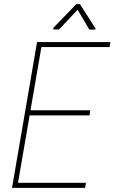

<svg xmlns="http://www.w3.org/2000/svg" viewBox="-20 -916 558 936"><path d="M398.9 -24.9 395 0H48.8L52.7 -24.9ZM186 -710.9 63.5 0H38.6L160.6 -710.9ZM419.9 -378.4 416.5 -353.5H110.4L114.3 -378.4ZM518.1 -710.9 514.2 -686.5H167.5L170.9 -710.9ZM369.6 -896 445.8 -776.9 445.3 -772 415.5 -771.5 358.4 -868.7 268.1 -772.5H239.3L240.2 -780.3L352.1 -896Z"/></svg>

Font: Roboto Condensed Thin
Style: Italic
Weight: 250
Italic angle: -12°
Designer: Christian Robertson
Foundry: Google
Version: Version 3.008; 2023